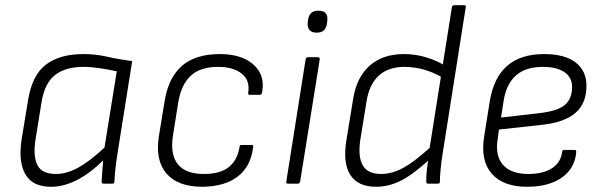

<svg xmlns="http://www.w3.org/2000/svg" viewBox="-20 -703 2308 735"><path d="M176 12Q127 12 99.5 -10Q72 -32 63 -73.5Q54 -115 63 -171L87 -317Q102 -414 155 -455Q208 -496 299 -496Q347 -496 390 -486Q433 -476 486 -469L430 -117Q425 -85 422 -58.5Q419 -32 418 -7Q418 0 411 0H376Q369 0 369 -7Q370 -26 371.5 -47Q373 -68 375 -89Q323 -38 273 -13Q223 12 176 12ZM194 -37Q235 -37 279 -61Q323 -85 380 -138L427 -430Q395 -437 361 -442Q327 -447 299 -447Q231 -447 191 -416Q151 -385 139 -312L116 -169Q106 -106 123 -71.5Q140 -37 194 -37Z M755 12Q661 12 617.5 -38.5Q574 -89 588 -180L610 -315Q624 -404 675.5 -450Q727 -496 822 -496Q877 -496 916 -478Q955 -460 973.5 -427Q992 -394 983 -348Q981 -340 974 -340H936Q929 -340 930 -348Q938 -395 905.5 -421Q873 -447 815 -447Q746 -447 709.5 -412.5Q673 -378 662 -309L642 -183Q631 -111 661 -74Q691 -37 761 -37Q823 -37 856 -63.5Q889 -90 897 -140Q897 -148 904 -148H944Q951 -148 949 -139Q940 -66 890.5 -27.5Q841 11 755 12Z M1082 0Q1074 0 1076 -8L1150 -476Q1152 -484 1159 -484H1196Q1205 -484 1204 -476L1129 -8Q1127 0 1120 0ZM1192 -578Q1173 -578 1164.5 -588.5Q1156 -599 1158 -616L1159 -625Q1161 -643 1170.5 -652.5Q1180 -662 1199 -662Q1219 -662 1227 -652Q1235 -642 1233 -625L1232 -616Q1230 -597 1220.5 -587.5Q1211 -578 1192 -578Z M1420 12Q1350 12 1321 -33.5Q1292 -79 1306 -166L1332 -325Q1345 -407 1395 -451.5Q1445 -496 1526 -496Q1570 -496 1611.5 -483.5Q1653 -471 1684 -451L1679 -403Q1641 -426 1603 -436.5Q1565 -447 1528 -447Q1466 -447 1429.5 -413Q1393 -379 1383 -314L1359 -166Q1350 -102 1369 -69.5Q1388 -37 1439 -37Q1468 -37 1497 -48Q1526 -59 1560.5 -84Q1595 -109 1639 -150L1630 -98Q1590 -61 1555 -36Q1520 -11 1487 0.5Q1454 12 1420 12ZM1618 0Q1612 0 1612 -8Q1611 -27 1614 -52Q1617 -77 1620 -98L1623 -126L1710 -676Q1712 -683 1719 -683H1757Q1765 -683 1763 -676L1674 -112Q1669 -80 1666.5 -52.5Q1664 -25 1664 -8Q1664 0 1657 0Z M1998 12Q1907 12 1863 -37.5Q1819 -87 1833 -178L1855 -316Q1870 -406 1921.5 -451Q1973 -496 2063 -496Q2142 -496 2183.5 -464Q2225 -432 2225 -374Q2225 -307 2182.5 -270.5Q2140 -234 2053 -225L1890 -207L1885 -170Q1875 -106 1906 -71.5Q1937 -37 2003 -37Q2059 -37 2093 -59Q2127 -81 2132 -122Q2133 -129 2140 -129H2180Q2186 -129 2186 -122Q2183 -81 2160 -51Q2137 -21 2095.5 -4.5Q2054 12 1998 12ZM1898 -253 2046 -270Q2114 -278 2142 -301Q2170 -324 2170 -371Q2170 -407 2140.5 -427Q2111 -447 2058 -447Q1992 -447 1955 -414Q1918 -381 1908 -317Z"/></svg>

Font: Sofia Sans Light
Style: Italic
Weight: 300
Italic angle: -9°
Version: Version 4.100-B